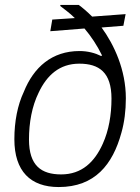

<svg xmlns="http://www.w3.org/2000/svg" viewBox="-20 -743 566 775"><path d="M217 12C363 12 435 -79 470 -207C482 -249 488 -296 488 -346C488 -461 441 -562 390 -632L478 -639L487 -686L352 -676C332 -696 313 -712 298 -723H224L223 -719C239 -706 260 -692 282 -670L191 -664L183 -617L321 -628C348 -596 372 -560 392 -519L388 -517C364 -529 334 -537 301 -537C190 -537 116 -472 76 -372C51 -319 38 -253 38 -181C38 -52 103 12 217 12ZM227 -39C147 -39 97 -74 97 -180C97 -248 109 -314 136 -369C169 -439 220 -486 300 -486C380 -486 430 -451 430 -345C430 -279 419 -216 395 -163C362 -89 310 -39 227 -39Z"/></svg>

Font: Archivo ExtraLight
Style: Italic
Weight: 200
Italic angle: -10°
Designer: Hector Gatti
Foundry: Omnibus-Type
Version: Version 2.001